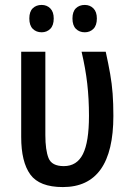

<svg xmlns="http://www.w3.org/2000/svg" viewBox="-20 -750 539 779"><path d="M235 9Q140 9 103 -42Q66 -93 66 -194V-540H164V-202Q164 -141 177 -108.5Q190 -76 239 -76Q292 -76 316.5 -125Q341 -174 341 -280Q341 -349 334 -410.5Q327 -472 311 -540H409Q420 -490 427 -450Q434 -410 437 -370Q440 -330 440 -280Q440 9 235 9ZM99 -675Q99 -703 113 -716.5Q127 -730 149 -730Q170 -730 184 -716Q198 -702 198 -675Q198 -647 184 -633Q170 -619 149 -619Q127 -619 113 -633Q99 -647 99 -675ZM274 -675Q274 -703 288 -716.5Q302 -730 324 -730Q345 -730 359 -716Q373 -702 373 -675Q373 -647 359 -633Q345 -619 324 -619Q302 -619 288 -633Q274 -647 274 -675Z"/></svg>

Font: Noto Sans Condensed Medium
Style: Regular
Weight: 500
Width: 3
Designer: Monotype Design Team
Foundry: Monotype Imaging Inc.
Version: Version 2.013; ttfautohint (v1.8.4.7-5d5b)